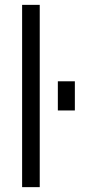

<svg xmlns="http://www.w3.org/2000/svg" viewBox="-20 -770 399 790"><path d="M71 0V-750H143.5V0ZM218 -315.5V-435.5H288V-315.5Z"/></svg>

Font: Mohave Light
Style: Regular
Weight: 400
Version: Version 2.003